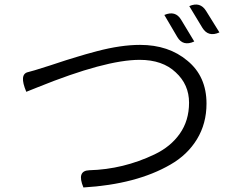

<svg xmlns="http://www.w3.org/2000/svg" viewBox="-20 -826 1040 847"><path d="M96 -421Q63 -499 104 -508Q116 -510 200 -537Q284 -565 319 -575Q354 -586 407 -600Q513 -628 598 -628Q724 -628 807 -558Q891 -489 891 -369Q891 -281 849 -212Q807 -143 732 -100Q582 -13 348 1Q317 -73 374 -75Q524 -79 662 -145Q733 -179 773 -236Q814 -294 814 -373Q814 -453 755 -507Q697 -562 596 -562Q445 -562 146 -441L96 -421ZM705 -760Q754 -781 779 -739L837 -643Q787 -620 762 -663L705 -760ZM815 -799Q863 -820 889 -778L948 -683Q899 -661 873 -703L815 -799Z"/></svg>

Font: Swei Half Moon CJK TC
Style: DemiLight
Weight: 350
Version: Version 2.125